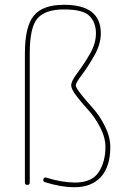

<svg xmlns="http://www.w3.org/2000/svg" viewBox="-20 -780 540 810"><path d="M85 -9.8V-554.7Q85 -668 122.6 -713.9Q160.2 -759.8 250 -759.8Q405.3 -759.8 405.3 -639.6Q405.3 -593.8 378.4 -546.4Q351.6 -499 325.7 -464.8Q299.8 -430.7 299.8 -419.9Q299.8 -410.2 322.3 -381.8Q344.7 -353.5 372.6 -322.8Q400.4 -292 422.9 -247.1Q445.3 -202.1 445.3 -160.2Q445.3 -77.1 405.8 -33.7Q366.2 9.8 294.9 9.8Q237.3 9.8 168.9 -11.7Q160.2 -15.6 163.1 -24.4Q167 -34.2 176.8 -30.3Q238.3 -10.7 294.9 -9.8Q367.2 -9.8 396 -53.2Q424.8 -96.7 424.8 -160.2Q424.8 -200.2 402.3 -243.2Q379.9 -286.1 352.5 -315.9Q325.2 -345.7 302.7 -375Q280.3 -404.3 280.3 -419.9Q280.3 -437.5 306.2 -471.7Q332 -505.9 358.4 -550.8Q384.8 -595.7 384.8 -639.6Q384.8 -684.6 357.9 -712.4Q331.1 -740.2 250 -740.2Q171.9 -740.2 138.7 -703.1Q105.5 -666 105.5 -554.7V-9.8Q105.5 0 95.2 0Q85 0 85 -9.8Z"/></svg>

Font: Rounded-X Mgen+ 1m thin
Style: Regular
Weight: 100
Designer: [Source Han Sans]
Ryoko NISHIZUKA  (kana & ideographs); Paul D. Hunt (Latin, Greek & Cyrillic); Wenlong ZHANG  (bopomofo
Version: Version 1.059.20150602